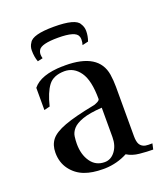

<svg xmlns="http://www.w3.org/2000/svg" viewBox="-113 -663 652 749"><g transform="rotate(-20 212.5 -288.0)"><path d="M195.8 5.9H188Q143.1 5.9 111.8 -5.9Q77.6 -18.6 55.9 -47.9Q34.2 -77.1 34.2 -117.7Q34.2 -149.4 50.8 -170.7Q67.4 -191.9 111.3 -208.3Q155.3 -224.6 235.8 -240.2Q240.7 -240.7 247.1 -243.7Q263.2 -250 264.2 -256.8Q264.2 -334.5 239.5 -369.6Q214.8 -404.8 175.3 -404.8Q129.4 -404.3 108.6 -376.7Q87.9 -349.1 74.7 -294.9L50.8 -289.1V-381.3Q84 -423.3 175.8 -425.3V-424.8L186 -425.3Q324.7 -425.3 340.3 -330.6Q344.2 -304.7 344.2 -278.3V-73.7Q344.2 -51.3 350.6 -40Q360.8 -22.9 385.7 -22.9H402.3L397 1Q372.1 1 341.6 -2Q311 -4.9 289.6 -18.6Q246.1 4.4 195.8 5.9ZM203.1 -17.6Q229 -17.6 246.6 -40.8Q264.2 -64 264.2 -99.1V-221.2Q211.9 -217.8 183.1 -207.5Q154.3 -197.3 141.6 -182.9Q128.9 -168.5 126.7 -152.3Q124.5 -136.2 124.5 -121.6Q124.5 -77.1 145.3 -47.4Q166 -17.6 203.1 -17.6ZM196.3 -582Q286.6 -582 300.3 -554.2Q309.6 -540.5 309.6 -523.4Q309.6 -502.4 302.2 -481.9L277.3 -476.1Q280.8 -486.3 280.8 -499.5Q280.8 -505.9 278.3 -511.7Q270 -536.1 196.8 -536.1Q127.4 -536.1 115.7 -515.6Q110.8 -507.3 110.8 -497.6Q110.8 -490.7 113.3 -481.4L91.8 -476.6Q84 -497.6 84 -523.9Q84 -541 93.3 -554.2Q107.4 -582 196.3 -582Z"/></g></svg>

Font: Quaaykop
Style: Regular
Weight: 400
Designer: Tup Wanders
Foundry: Free font, DO NOT SELL
Version: Version 1.00;July 31, 2023;FontCreator 11.5.0.2430 64-bit